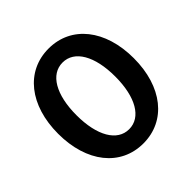

<svg xmlns="http://www.w3.org/2000/svg" viewBox="-187 -861 1030 1030"><g transform="rotate(-45 328.0 -346.0)"><path d="M328 14C500 14 615 -130 615 -346C615 -562 500 -706 328 -706C156 -706 41 -562 41 -346C41 -130 156 14 328 14ZM328 -94C238 -94 181 -191 181 -347C181 -503 238 -600 328 -600C418 -600 475 -503 475 -347C475 -191 418 -94 328 -94Z"/></g></svg>

Font: Ronzino
Style: Bold
Weight: 700
Designer: Nunzio Mazzaferro
Foundry: Collletttivo
Version: Version 1.000;Glyphs 3.3 (3337)